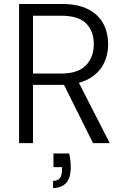

<svg xmlns="http://www.w3.org/2000/svg" viewBox="-20 -720 623 966"><path d="M76 0V-700H292Q373 -700 424.5 -673Q476 -646 500 -600.5Q524 -555 524 -497Q524 -441 499 -394.5Q474 -348 421.5 -320.5Q369 -293 287 -293H146V0ZM448 0 291 -315H371L532 0ZM146 -350H287Q373 -350 412.5 -391.5Q452 -433 452 -497Q452 -563 413.5 -602Q375 -641 286 -641H146ZM247 226V190Q271 190 281.5 176Q292 162 292 135V121H249V52H328Q332 70 334 87.5Q336 105 336 119Q336 177 312 201.5Q288 226 247 226Z"/></svg>

Font: DM Sans 24pt Light
Style: Regular
Weight: 300
Designer: Colophon Foundry, Jonny Pinhorn
Foundry: Colophon Foundry
Version: Version 4.004;gftools[0.9.30]